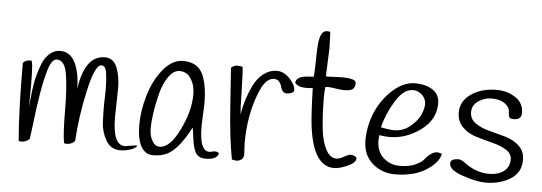

<svg xmlns="http://www.w3.org/2000/svg" viewBox="-48 -870 2879 1020"><g transform="rotate(5 1391.0 -360.5)"><path d="M106 -437Q117 -437 117 -305Q117 -284 116.5 -238Q116 -192 116 -190Q126 -303 136.5 -344Q147 -385 158 -414.5Q169 -444 182 -460Q214 -501 256 -501Q309 -501 335.5 -448Q362 -395 363 -307Q388 -488 495 -488Q541 -488 560 -441Q579 -394 579 -329L576 -177Q576 -27 641 -27L698 -36Q703 -36 708 -35Q698 -20 671 -11.5Q644 -3 618 -3Q567 -3 541.5 -48.5Q516 -94 514 -144.5Q512 -195 512 -231L514 -320Q514 -364 508.5 -404Q503 -444 480 -444Q446 -444 414.5 -301.5Q383 -159 376 -31Q359 -13 333 -12Q325 -12 318 -15Q309 -67 308.5 -188.5Q308 -310 296 -382Q284 -454 242 -454Q214 -454 196 -392Q167 -295 144 -90Q138 -42 135 -21Q114 -3 92 -3L77 -5Q63 -172 63 -419Q74 -437 106 -437Z M1043 -288 1038 -173Q1038 -86 1058 -56Q1070 -36 1091 -36Q1097 -36 1108 -39Q1129 -45 1143 -33Q1136 2 1073 2Q1030 2 1016 -34Q1005 -61 1000 -101.5Q995 -142 992 -157Q927 -33 866 -6Q835 8 794 8Q753 8 730.5 -31.5Q708 -71 708 -147Q708 -223 733 -306.5Q758 -390 806 -447.5Q854 -505 911 -505Q993 -505 1020 -437Q1043 -379 1043 -288ZM826 -40Q880 -40 930 -142Q980 -244 980 -332Q980 -389 950 -426Q930 -450 897.5 -450Q865 -450 838.5 -412.5Q812 -375 798 -320.5Q784 -266 777 -217.5Q770 -169 770 -131.5Q770 -94 785.5 -67Q801 -40 826 -40Z M1274 -98 1277 -41Q1277 -19 1264.5 -10.5Q1252 -2 1239.5 -2Q1227 -2 1214 -6Q1192 -122 1180.5 -295Q1169 -468 1167 -491Q1182 -505 1198.5 -505Q1215 -505 1228 -501Q1232 -472 1234 -373Q1236 -274 1239 -249Q1253 -333 1289 -406Q1309 -447 1341.5 -471.5Q1374 -496 1411.5 -496Q1449 -496 1480.5 -462.5Q1512 -429 1512 -402Q1512 -392 1500 -386.5Q1488 -381 1473.5 -381Q1459 -381 1451 -392Q1443 -403 1440 -416.5Q1437 -430 1427 -441Q1417 -452 1400 -452Q1355 -452 1323 -371Q1274 -250 1274 -98Z M1575 -419Q1530 -419 1514 -441Q1514 -457 1527.5 -466Q1541 -475 1557 -477.5Q1573 -480 1609 -482Q1612 -509 1612.5 -551.5Q1613 -594 1614 -624Q1617 -703 1638 -721Q1647 -729 1657.5 -729Q1668 -729 1676 -727Q1679 -655 1679 -640L1673 -490Q1675 -489 1684 -489L1756 -492Q1834 -492 1834 -468Q1834 -434 1806 -428Q1793 -425 1775.5 -425Q1758 -425 1730.5 -429.5Q1703 -434 1691 -434Q1679 -434 1675 -433Q1672 -404 1672 -375.5Q1672 -347 1673.5 -304.5Q1675 -262 1681.5 -203Q1688 -144 1710 -101.5Q1732 -59 1766 -59Q1783 -59 1806 -72.5Q1829 -86 1841.5 -86Q1854 -86 1863.5 -80.5Q1873 -75 1873 -68Q1873 -47 1830.5 -27.5Q1788 -8 1758 -8Q1648 -8 1621 -216Q1613 -276 1609 -422Q1593 -419 1575 -419Z M1983 -203Q1981 -183 1981 -176Q1981 -116 2017.5 -83Q2054 -50 2104 -50Q2154 -50 2185.5 -64Q2217 -78 2231 -94Q2267 -139 2297 -139Q2308 -139 2323 -133Q2313 -84 2247.5 -43.5Q2182 -3 2083 -3Q2013 -3 1962.5 -47.5Q1912 -92 1912 -169Q1912 -246 1942.5 -318.5Q1973 -391 2030.5 -442.5Q2088 -494 2147.5 -494Q2207 -494 2243.5 -469.5Q2280 -445 2280 -398Q2280 -311 2202.5 -254.5Q2125 -198 2038 -198Q2015 -198 1983 -203ZM2059 -236Q2106 -236 2143 -266Q2180 -296 2195.5 -329Q2211 -362 2211 -389Q2211 -416 2190 -436.5Q2169 -457 2141 -457Q2091 -457 2048.5 -388Q2006 -319 1988 -245Q2032 -236 2059 -236Z M2656 -400Q2647 -423 2622 -436Q2597 -449 2560 -449Q2523 -449 2490.5 -427Q2458 -405 2458 -368Q2458 -331 2488.5 -309.5Q2519 -288 2562.5 -277Q2606 -266 2650 -253.5Q2694 -241 2724.5 -212.5Q2755 -184 2755 -138Q2755 -71 2699.5 -36Q2644 -1 2566 -1Q2520 -1 2445.5 -26Q2371 -51 2371 -86Q2371 -112 2415 -112Q2428 -112 2449 -96Q2513 -49 2580 -49Q2616 -49 2642 -61Q2690 -84 2690 -135Q2690 -166 2659.5 -185Q2629 -204 2585.5 -215Q2542 -226 2498 -239Q2454 -252 2423.5 -282.5Q2393 -313 2393 -360Q2393 -421 2448 -459Q2503 -497 2584 -497Q2639 -497 2683.5 -468.5Q2728 -440 2728 -386Q2728 -350 2687 -350Q2670 -350 2664.5 -356Q2659 -362 2658.5 -377.5Q2658 -393 2656 -400Z"/></g></svg>

Font: Handlee
Style: Regular
Weight: 400
Designer: Joe Prince
Foundry: Joe Prince
Version: Version 1.001